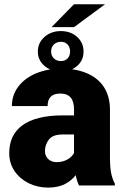

<svg xmlns="http://www.w3.org/2000/svg" viewBox="-20 -854 571 884"><path d="M508.8 0V-8.3C501.5 -21.5 496.1 -37.1 492.2 -55.2C488.3 -72.8 486.3 -98.6 486.3 -133.3V-349.6C486.3 -433.6 445.3 -489.3 379.4 -517.1C358.4 -525.9 335.9 -531.7 312 -535.2C320.3 -539.1 327.6 -543.9 335 -550.3C355 -567.4 364.7 -589.8 364.7 -616.7C364.7 -643.6 355 -666 335 -684.1C314.9 -702.1 290 -710.9 260.3 -710.9C230.5 -710.9 205.6 -702.1 185.1 -684.1C164.6 -666 154.3 -643.6 154.3 -616.7C154.3 -589.8 164.6 -567.9 185.1 -550.3C192.9 -543.5 201.2 -538.1 210.4 -534.2C186.5 -530.3 164.1 -523.9 144 -515.6C74.2 -484.9 34.7 -431.6 34.7 -365.7H199.2C199.2 -404.3 218.8 -423.3 257.8 -423.3C303.2 -423.3 320.8 -395 320.8 -350.6V-322.8H270C100.1 -322.8 22.5 -257.8 22.5 -148.9C22.5 -117.7 30.8 -90.3 46.9 -66.4C79.6 -18.6 136.7 9.8 201.7 9.8C265.6 9.8 303.2 -15.6 328.6 -47.4C332.5 -28.3 337.4 -12.7 343.8 0ZM240.7 -107.4C210 -107.4 187 -127.9 187 -157.7C187 -177.7 192.9 -195.8 205.1 -211.4C217.3 -227.1 238.3 -234.9 269 -234.9H320.8V-149.4C309.1 -127.9 281.2 -107.4 240.7 -107.4ZM320.8 -729 463.9 -834.5H320.8L217.3 -729ZM215.3 -616.7C215.3 -643.6 234.4 -661.6 260.3 -661.6C286.1 -661.6 302.7 -643.6 302.7 -616.7C302.7 -590.8 286.1 -572.8 260.3 -572.8C234.4 -572.8 215.3 -590.8 215.3 -616.7Z"/></svg>

Font: Vazirmatn Black
Style: Regular
Weight: 900
Designer: Saber Rastikerdar
Foundry: Saber Rastikerdar
Version: Version 33.003